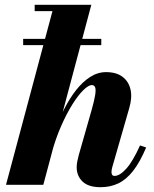

<svg xmlns="http://www.w3.org/2000/svg" viewBox="-20 -770 642 800"><path d="M76.5 -582V-608H402V-582ZM5 0 198.5 -723.5H124.5V-750H360.5L160.5 0ZM399 10Q348.5 10 324 -13.5Q299.5 -37 299.5 -73.5Q299.5 -84.5 302.2 -98.5Q305 -112.5 308.5 -125L362 -312.5Q373 -351.5 376.5 -374Q380 -396.5 376.5 -406Q373 -415.5 362.5 -415.5Q348.5 -415.5 326.8 -394Q305 -372.5 281 -334Q257 -295.5 234.5 -244.2Q212 -193 195.5 -133H179.5Q191.5 -178 208.5 -225.2Q225.5 -272.5 247.8 -316.2Q270 -360 297 -394.5Q324 -429 355.5 -449.2Q387 -469.5 422 -469.5Q464.5 -469.5 490.2 -450.2Q516 -431 523.8 -397.2Q531.5 -363.5 518.5 -319.5L447.5 -72.5Q446.5 -69 445.5 -63.2Q444.5 -57.5 444.5 -53.5Q444.5 -37 457 -37Q479 -37 506.2 -67.2Q533.5 -97.5 563.5 -164L589 -155.5Q563 -94 534.5 -57.8Q506 -21.5 472.8 -5.8Q439.5 10 399 10Z"/></svg>

Font: Bodoni Moda 9pt ExtraBold
Style: Italic
Weight: 800
Italic angle: -13°
Designer: Owen Earl
Foundry: indestructible type
Version: Version 2.004